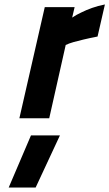

<svg xmlns="http://www.w3.org/2000/svg" viewBox="-20 -531 491 862"><path d="M181 -499H315L304 -452Q323 -465 347 -476Q367 -486 393.5 -495.5Q420 -505 451 -511L418 -367Q382 -360 355 -353.5Q328 -347 310 -342Q289 -336 275 -329L201 0H67ZM119 77H249L140 311H19Z"/></svg>

Font: Panefresco 999wt
Style: Italic
Weight: 900
Version: Version 1.001